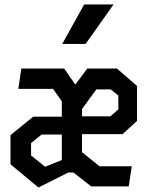

<svg xmlns="http://www.w3.org/2000/svg" viewBox="-20 -834 660 859"><path d="M267 -527.5H75.5L62 -436.5H217L256.5 -381V-312H128.5L27 -229.5V-99L152 5L285 -62H309L388 0H556L569.5 -90H425.5L347 -153V-234H528.5L593 -293V-449.5L503 -527.5H370.5L317 -455.5ZM363 -637.5H258.5L356.5 -814H488ZM119 -138.5V-194L166 -232H256.5V-118L182 -88ZM347 -313.5V-346L411 -434H475L509.5 -406.5V-344.5L473.5 -313.5Z"/></svg>

Font: Monaspace Krypton SemiBold
Style: Regular
Weight: 600
Designer: Riley Cran & the Lettermatic Team
Foundry: Lettermatic
Version: Version 1.200 (Monaspace Krypton)